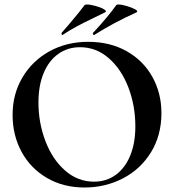

<svg xmlns="http://www.w3.org/2000/svg" viewBox="-20 -822 775 854"><path d="M36 -311Q36 -403 79.5 -477Q123 -551 199.5 -593.5Q276 -636 372 -636Q469 -636 543 -594.5Q617 -553 657.5 -480.5Q698 -408 698 -319Q698 -220 651.5 -144.5Q605 -69 526.5 -28.5Q448 12 356 12Q261 12 188 -31Q115 -74 75.5 -147.5Q36 -221 36 -311ZM582 -260Q582 -352 551 -433Q520 -514 464 -563Q408 -612 336 -612Q281 -612 239 -582Q197 -552 174 -496.5Q151 -441 151 -366Q151 -276 182 -194.5Q213 -113 269.5 -63.5Q326 -14 398 -14Q453 -14 494.5 -44Q536 -74 559 -129.5Q582 -185 582 -260ZM257 -666Q255 -666 254 -670.5Q253 -675 255 -677L288 -715Q338 -774 356 -799Q358 -802 367 -802Q381 -802 405 -795.5Q429 -789 443 -780.5Q457 -772 447 -767Q428 -757 390 -739Q356 -723 321.5 -704.5Q287 -686 259 -667ZM398 -666Q395 -666 393.5 -670.5Q392 -675 395 -677Q460 -747 497 -799Q499 -802 507 -802Q521 -802 544.5 -795Q568 -788 582 -780Q596 -772 587 -767Q483 -720 400 -667Z"/></svg>

Font: Cormorant Upright
Style: Bold
Weight: 700
Designer: Christian Thalmann (Catharsis Fonts)
Foundry: Catharsis Fonts
Version: Version 3.302